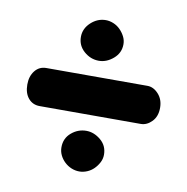

<svg xmlns="http://www.w3.org/2000/svg" viewBox="-61 -534 577 591"><g transform="rotate(10 227.5 -238.5)"><path d="M20 -238Q20 -264 33.5 -281Q47 -298 69 -298H385Q404 -298 419.5 -281Q435 -264 435 -238Q435 -211 419.5 -195Q404 -179 385 -179H69Q47 -179 33.5 -195Q20 -211 20 -238ZM224 -129Q248 -129 269 -111.5Q290 -94 290 -66Q290 -53 284 -41.5Q278 -30 269 -21Q260 -12 248 -7Q236 -2 224 -2Q211 -2 199 -7Q187 -12 177.5 -21Q168 -30 162.5 -41.5Q157 -53 157 -66Q157 -94 177.5 -111.5Q198 -129 224 -129ZM224 -475Q236 -475 248 -470Q260 -465 269 -456Q278 -447 284 -435.5Q290 -424 290 -411Q290 -384 269 -366Q248 -348 224 -348Q198 -348 177.5 -366Q157 -384 157 -411Q157 -437 177.5 -456Q198 -475 224 -475Z"/></g></svg>

Font: AkaAcidDosis
Style: ExtraBold
Weight: 800
Designer: Edgar Tolentino, Pablo Impallari, Igino Marini, Aka-Acid
Foundry: Edgar Tolentino, Pablo Impallari, Igino Marini, Aka-Acid
Version: Version 1.007